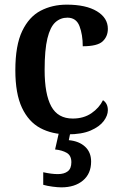

<svg xmlns="http://www.w3.org/2000/svg" viewBox="-20 -568 520 826"><path d="M271 10Q204 10 153.5 -17Q103 -44 74.5 -104.5Q46 -165 46 -266Q46 -373 75.5 -434.5Q105 -496 155 -522Q205 -548 267 -548Q350 -548 397 -519.5Q444 -491 444 -444Q444 -411 421.5 -390Q399 -369 336 -369Q336 -419 322 -455.5Q308 -492 270 -492Q240 -492 218 -472Q196 -452 184 -403Q172 -354 172 -267Q172 -163 200.5 -110.5Q229 -58 293 -58Q340 -58 373.5 -81Q407 -104 423 -137Q444 -123 444 -94Q444 -71 426 -47Q408 -23 370 -6.5Q332 10 271 10ZM244 238Q229 238 206 235Q183 232 166 227V173Q202 181 229 181Q256 181 271.5 169Q287 157 287 130Q287 101 267 89.5Q247 78 217 75L236 -9H285L276 35Q320 39 346 63Q372 87 372 127Q372 179 337 208.5Q302 238 244 238Z"/></svg>

Font: Noto Serif Myanmar SemiCondensed SemiBold
Style: Regular
Weight: 600
Width: 4
Designer: Ben Mitchell and the Monotype Design Team
Foundry: Monotype Imaging Inc.
Version: Version 2.106; ttfautohint (v1.8.4.7-5d5b)